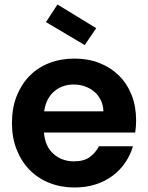

<svg xmlns="http://www.w3.org/2000/svg" viewBox="-20 -823 657 852"><path d="M307 -448Q256 -448 220 -417Q184 -386 176 -329H439Q438 -356 427.5 -378Q417 -400 399 -415.5Q381 -431 357.5 -439.5Q334 -448 307 -448ZM570 -174Q559 -136 536.5 -102.5Q514 -69 481 -44Q448 -19 405 -5Q362 9 311 9Q251 9 200 -11Q149 -31 112 -68.5Q75 -106 54 -159Q33 -212 33 -277Q33 -343 53.5 -395.5Q74 -448 110.5 -485.5Q147 -523 198 -543Q249 -563 311 -563Q371 -563 421 -543.5Q471 -524 507.5 -488Q544 -452 564 -401.5Q584 -351 584 -289Q584 -275 583 -262Q582 -249 580 -235H175Q180 -173 217.5 -140Q255 -107 308 -107Q353 -107 379 -126.5Q405 -146 419 -174ZM235 -803 407 -698 356 -623 184 -725Z"/></svg>

Font: SVN-Poppins SemiBold
Style: Regular
Weight: 600
Designer: Ninad Kale (Devanagari), Jonny Pinhorn (Latin)
Foundry: Indian Type Foundry
Version: Version 3.002 2017